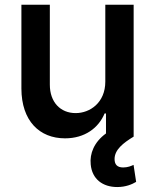

<svg xmlns="http://www.w3.org/2000/svg" viewBox="-20 -565 642 794"><path d="M415.5 -227.6C415.5 -139.9 351.6 -97.3 293 -97.3C229.4 -97.3 186.1 -142.8 186.1 -214.8V-545.5H68.5V-198.5C68.9 -65.3 143.1 7.1 248.9 7.1C331 7.1 387.8 -36.2 412.6 -95.9H418.3V-13.1C369.3 22.4 350.5 70 355.1 114.7C360.4 175.4 404.5 208.5 464.8 208.5C500 208.5 526.6 197.1 543 187.1L532.3 116.8C522.7 121.4 508.2 127.5 489.3 127.5C464.1 127.5 453.8 114.7 453.8 92.7C453.8 54.3 489.3 26.3 532.7 0V-545.5H415.5Z"/></svg>

Font: Magic Ui Pro Semi Bold
Style: Regular
Weight: 600
Designer: Stefan Endress, Andreas Faust
Version: Version 1.000;FEAKit 1.0